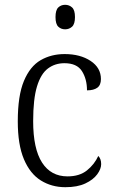

<svg xmlns="http://www.w3.org/2000/svg" viewBox="-20 -769 476 799"><path d="M252 10Q195 10 150 -18Q105 -46 79.5 -106.5Q54 -167 54 -264Q54 -371 79.5 -432Q105 -493 149 -518.5Q193 -544 249 -544Q314 -544 357 -515.5Q400 -487 400 -440Q400 -415 385 -404Q370 -393 342 -393Q342 -440 321 -473Q300 -506 248 -506Q209 -506 179.5 -484Q150 -462 134 -409.5Q118 -357 118 -265Q118 -150 155 -92.5Q192 -35 261 -35Q311 -35 342 -60Q373 -85 389 -120Q401 -108 401 -86Q401 -66 384.5 -43.5Q368 -21 335 -5.5Q302 10 252 10ZM251 -647Q234 -647 222.5 -658Q211 -669 211 -698Q211 -727 222.5 -738Q234 -749 251 -749Q268 -749 280 -738Q292 -727 292 -698Q292 -669 280 -658Q268 -647 251 -647Z"/></svg>

Font: Noto Serif Tamil SemiCondensed Light
Style: Italic
Weight: 300
Width: 4
Italic angle: -12°
Designer: Indian Type Foundry, Tom Grace, and the Monotype Design Team
Foundry: Monotype Imaging Inc.
Version: Version 2.003; ttfautohint (v1.8.4.7-5d5b)